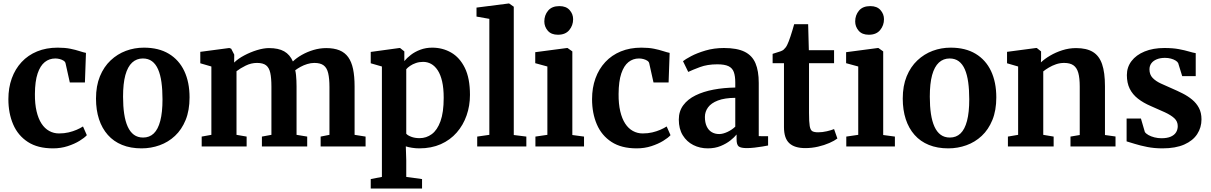

<svg xmlns="http://www.w3.org/2000/svg" viewBox="-20 -839 6940 1100"><path d="M283.5 11Q196 11 139.5 -25.8Q83 -62.5 55.5 -126.2Q28 -190 28 -271Q28 -336 47.5 -390Q67 -444 103.8 -483.5Q140.5 -523 192.8 -544.5Q245 -566 310.5 -566Q352 -566 382.8 -559.8Q413.5 -553.5 435.5 -546.2Q457.5 -539 472.5 -536L466.5 -366.5H380L355.5 -476.5Q353.5 -485.5 344 -491.5Q334.5 -497.5 321.8 -500.8Q309 -504 297 -504Q262.5 -504 236.5 -483.2Q210.5 -462.5 195.5 -418Q180.5 -373.5 180 -300.5Q179.5 -244 189.5 -201.5Q199.5 -159 217.8 -131Q236 -103 261.8 -88.8Q287.5 -74.5 318 -74.5Q348 -74.5 373.2 -80.5Q398.5 -86.5 419.2 -95.5Q440 -104.5 455.5 -114.5L477.5 -64.5Q464 -49.5 435.5 -32Q407 -14.5 368 -1.8Q329 11 283.5 11Z M530 -274Q530 -347 552.5 -401.8Q575 -456.5 613.8 -493Q652.5 -529.5 701.5 -547.8Q750.5 -566 804.5 -566Q889 -566 947.2 -531Q1005.5 -496 1035.8 -432Q1066 -368 1066 -281Q1066 -206.5 1043.5 -151.5Q1021 -96.5 982.5 -60.5Q944 -24.5 894.5 -6.8Q845 11 791 11Q728 11 679.5 -8.8Q631 -28.5 597.8 -66Q564.5 -103.5 547.2 -156.2Q530 -209 530 -274ZM800 -51Q836.5 -51 861 -74.5Q885.5 -98 898.2 -146.5Q911 -195 911 -270Q911 -324.5 905 -367.8Q899 -411 885.8 -441.5Q872.5 -472 851 -488Q829.5 -504 798.5 -504Q762.5 -504 737 -480.5Q711.5 -457 698.2 -408.8Q685 -360.5 685 -285Q685 -230 691.5 -186.8Q698 -143.5 711.8 -113.2Q725.5 -83 747.2 -67Q769 -51 800 -51Z M1135.5 0V-56.5L1191 -66.5V-458L1127.5 -476.5V-542L1293.5 -564L1304.5 -560L1322 -526L1321.5 -480.5Q1343.5 -502.5 1378.8 -521.2Q1414 -540 1452.2 -551.8Q1490.5 -563.5 1521 -563.5Q1575.5 -563.5 1608.2 -544.8Q1641 -526 1658 -487Q1678.5 -507 1709.2 -524.5Q1740 -542 1776.2 -552.8Q1812.5 -563.5 1849 -563.5Q1893.5 -563.5 1924.8 -550.8Q1956 -538 1975 -511.5Q1994 -485 2002.8 -443.5Q2011.5 -402 2011.5 -343.5V-66.5L2074.5 -56.5V0H1817V-56.5L1867.5 -66.5V-340Q1867.5 -389 1860.2 -419.8Q1853 -450.5 1834.2 -464.5Q1815.5 -478.5 1781 -478.5Q1761 -478.5 1740.5 -472.2Q1720 -466 1702.2 -456.2Q1684.5 -446.5 1671.5 -436.5Q1674.5 -423.5 1676 -408.8Q1677.5 -394 1678.2 -377.8Q1679 -361.5 1679 -344V-66.5L1740 -56.5V0H1480.5V-56.5L1535 -66.5V-342.5Q1535 -391.5 1528.5 -421.2Q1522 -451 1504.5 -464.8Q1487 -478.5 1452.5 -478.5Q1419 -478.5 1387.5 -463Q1356 -447.5 1335 -431V-66.5L1393 -56.5V0Z M2104 241V187L2168 174.5V-458L2104 -476.5V-541.5L2268.5 -564H2272L2296.5 -544.5V-489Q2310.5 -506.5 2333.8 -524.5Q2357 -542.5 2388.2 -554.2Q2419.5 -566 2456.5 -566Q2515.5 -566 2564.5 -538Q2613.5 -510 2643 -450.5Q2672.5 -391 2672.5 -295Q2672.5 -233 2653.2 -177.8Q2634 -122.5 2596.8 -79.8Q2559.5 -37 2505.5 -13Q2451.5 11 2382 11Q2361.5 11 2339.5 7.5Q2317.5 4 2305 -0.5L2307.5 80.5V174.5L2398 187V241ZM2384 -47.5Q2422.5 -47.5 2453.8 -70.5Q2485 -93.5 2503.5 -144.2Q2522 -195 2522 -278.5Q2522 -333.5 2513 -372.5Q2504 -411.5 2487.8 -436.2Q2471.5 -461 2450.2 -472.8Q2429 -484.5 2404 -484.5Q2382 -484.5 2363 -478Q2344 -471.5 2329.8 -461.8Q2315.5 -452 2307.5 -442.5V-73Q2315 -63.5 2335.8 -55.5Q2356.5 -47.5 2384 -47.5Z M2783.5 -66.5V-731L2710 -744V-795.5L2894 -819H2897L2923.5 -800.5V-65.5L2995.5 -56.5V0H2714V-56.5Z M3047.5 0V-56.5L3116 -66.5V-458L3046.5 -477V-540L3228.5 -564H3231.5L3259 -544.5V-65.5L3326 -56.5V0ZM3176 -640Q3138 -640 3118.2 -663.2Q3098.5 -686.5 3098.5 -716Q3098.5 -752 3120.2 -778Q3142 -804 3184.5 -804H3185.5Q3223.5 -804 3243.5 -781.2Q3263.5 -758.5 3263.5 -729Q3263.5 -693.5 3241.5 -666.8Q3219.5 -640 3177 -640Z M3627.5 11Q3540 11 3483.5 -25.8Q3427 -62.5 3399.5 -126.2Q3372 -190 3372 -271Q3372 -336 3391.5 -390Q3411 -444 3447.8 -483.5Q3484.5 -523 3536.8 -544.5Q3589 -566 3654.5 -566Q3696 -566 3726.8 -559.8Q3757.5 -553.5 3779.5 -546.2Q3801.5 -539 3816.5 -536L3810.5 -366.5H3724L3699.5 -476.5Q3697.5 -485.5 3688 -491.5Q3678.5 -497.5 3665.8 -500.8Q3653 -504 3641 -504Q3606.5 -504 3580.5 -483.2Q3554.5 -462.5 3539.5 -418Q3524.5 -373.5 3524 -300.5Q3523.5 -244 3533.5 -201.5Q3543.5 -159 3561.8 -131Q3580 -103 3605.8 -88.8Q3631.5 -74.5 3662 -74.5Q3692 -74.5 3717.2 -80.5Q3742.5 -86.5 3763.2 -95.5Q3784 -104.5 3799.5 -114.5L3821.5 -64.5Q3808 -49.5 3779.5 -32Q3751 -14.5 3712 -1.8Q3673 11 3627.5 11Z M4035 11Q3990 11 3952.2 -8Q3914.5 -27 3891.8 -63.8Q3869 -100.5 3869 -154Q3869 -201.5 3894.5 -236Q3920 -270.5 3964.8 -292.5Q4009.5 -314.5 4068 -325.5Q4126.5 -336.5 4192.5 -337.5V-365.5Q4192.5 -403 4184.2 -426Q4176 -449 4153.8 -459.8Q4131.5 -470.5 4089.5 -470.5Q4032.5 -470.5 3989.8 -454.5Q3947 -438.5 3923 -427L3893 -488.5Q3905.5 -499 3939.2 -517Q3973 -535 4021.8 -549.5Q4070.5 -564 4127.5 -564Q4202.5 -564 4246 -542.5Q4289.5 -521 4308.2 -476.8Q4327 -432.5 4327 -364V-59L4380.5 -58.5V-5.5Q4369 -3 4347.8 0.5Q4326.5 4 4302.5 6.8Q4278.5 9.5 4258.5 9.5Q4224.5 9.5 4212.2 -0.2Q4200 -10 4200 -40.5V-68.5Q4188 -53 4164.8 -34.5Q4141.5 -16 4108.8 -2.5Q4076 11 4035 11ZM4100.5 -71Q4121.5 -71 4147.8 -83.2Q4174 -95.5 4192.5 -113.5V-278.5Q4131.5 -278 4093 -263.2Q4054.5 -248.5 4036.5 -223.8Q4018.5 -199 4018.5 -169Q4018.5 -137 4028.8 -115Q4039 -93 4057.5 -82Q4076 -71 4100.5 -71Z M4593.5 9.5Q4532 9.5 4501.8 -18.8Q4471.5 -47 4471.5 -111V-477H4406.5V-530.5Q4418 -534.5 4430 -538Q4442 -541.5 4452.5 -545.2Q4463 -549 4469.5 -554.5Q4476 -560.5 4481 -567Q4486 -573.5 4490 -582Q4494 -590.5 4498.5 -601.5Q4503.5 -614 4509.2 -631.5Q4515 -649 4520.5 -667.5Q4526 -686 4530 -700.5H4610L4614 -551.5H4758.5V-477H4615V-192Q4615 -140.5 4619 -117Q4623 -93.5 4634.2 -87.2Q4645.5 -81 4667.5 -81Q4691.5 -81 4717.2 -87Q4743 -93 4758.5 -99.5L4777.5 -45.5Q4760.5 -32.5 4731.5 -19.8Q4702.5 -7 4666.8 1.2Q4631 9.5 4593.5 9.5Z M4828.5 0V-56.5L4897 -66.5V-458L4827.5 -477V-540L5009.5 -564H5012.5L5040 -544.5V-65.5L5107 -56.5V0ZM4957 -640Q4919 -640 4899.2 -663.2Q4879.5 -686.5 4879.5 -716Q4879.5 -752 4901.2 -778Q4923 -804 4965.5 -804H4966.5Q5004.5 -804 5024.5 -781.2Q5044.5 -758.5 5044.5 -729Q5044.5 -693.5 5022.5 -666.8Q5000.5 -640 4958 -640Z M5152 -274Q5152 -347 5174.5 -401.8Q5197 -456.5 5235.8 -493Q5274.5 -529.5 5323.5 -547.8Q5372.5 -566 5426.5 -566Q5511 -566 5569.2 -531Q5627.5 -496 5657.8 -432Q5688 -368 5688 -281Q5688 -206.5 5665.5 -151.5Q5643 -96.5 5604.5 -60.5Q5566 -24.5 5516.5 -6.8Q5467 11 5413 11Q5350 11 5301.5 -8.8Q5253 -28.5 5219.8 -66Q5186.5 -103.5 5169.2 -156.2Q5152 -209 5152 -274ZM5422 -51Q5458.5 -51 5483 -74.5Q5507.5 -98 5520.2 -146.5Q5533 -195 5533 -270Q5533 -324.5 5527 -367.8Q5521 -411 5507.8 -441.5Q5494.5 -472 5473 -488Q5451.5 -504 5420.5 -504Q5384.5 -504 5359 -480.5Q5333.5 -457 5320.2 -408.8Q5307 -360.5 5307 -285Q5307 -230 5313.5 -186.8Q5320 -143.5 5333.8 -113.2Q5347.5 -83 5369.2 -67Q5391 -51 5422 -51Z M5813 -66.5V-458L5749.5 -476.5V-542L5915.5 -564H5920L5944.5 -544.5V-506L5943.5 -481.5Q5964.5 -501.5 5996.2 -520.2Q6028 -539 6066.2 -551.2Q6104.5 -563.5 6145 -563.5Q6205 -563.5 6241.2 -541.5Q6277.5 -519.5 6294 -471.5Q6310.5 -423.5 6310.5 -345.5V-65.5L6371 -57V0H6113V-56.5L6166 -65.5V-343Q6166 -391.5 6157.8 -421.2Q6149.5 -451 6130 -464.8Q6110.5 -478.5 6076.5 -478.5Q6052.5 -478.5 6030.5 -471Q6008.5 -463.5 5989.5 -452.2Q5970.5 -441 5957 -430V-66.5L6016.5 -56.5V0H5754.5V-56.5Z M6639.5 11Q6593 11 6552.8 3Q6512.5 -5 6482.2 -14.5Q6452 -24 6434.5 -29V-160H6516.5L6539 -83Q6544.5 -74 6559.2 -65.5Q6574 -57 6594 -52Q6614 -47 6634 -47Q6666.5 -47 6687.2 -56Q6708 -65 6717.8 -80.8Q6727.5 -96.5 6727.5 -116.5Q6727.5 -143.5 6708 -161.5Q6688.5 -179.5 6654 -195.5Q6619.5 -211.5 6574 -231Q6530.5 -249.5 6499.5 -273.8Q6468.5 -298 6452.2 -331Q6436 -364 6436 -409Q6436 -454 6462.5 -489Q6489 -524 6537.5 -544Q6586 -564 6651 -564Q6699.5 -564 6733.8 -557.5Q6768 -551 6791.5 -544Q6815 -537 6830.5 -534.5V-403H6753L6730 -477.5Q6726 -485.5 6715 -492.2Q6704 -499 6688.5 -503.2Q6673 -507.5 6654.5 -507.5Q6627.5 -507.5 6607.2 -499.2Q6587 -491 6576.2 -476.2Q6565.5 -461.5 6565.5 -441.5Q6565.5 -411.5 6583.5 -392.8Q6601.5 -374 6630.8 -360.5Q6660 -347 6692.5 -333Q6724 -319.5 6754.8 -304Q6785.5 -288.5 6810 -268.2Q6834.5 -248 6849 -220.5Q6863.5 -193 6863.5 -155Q6863.5 -108.5 6839 -70.8Q6814.5 -33 6764.8 -11Q6715 11 6639.5 11Z"/></svg>

Font: Merriweather 28pt
Style: Bold
Weight: 700
Version: Version 2.100